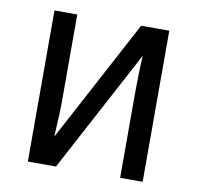

<svg xmlns="http://www.w3.org/2000/svg" viewBox="-66 -605 690 672"><g transform="rotate(10 279.5 -268.5)"><path d="M75 -537V0H175L407 -435Q405 -409 404 -370.5Q403 -332 403 -305V0H483V-537H383L151 -102Q152 -129 154 -164Q156 -199 156 -223V-537Z"/></g></svg>

Font: Noto Sans UI SemiCondensed
Style: Regular
Weight: 400
Width: 4
Designer: Monotype Design Team
Foundry: Monotype Imaging Inc.
Version: 1.001